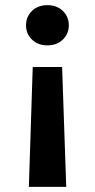

<svg xmlns="http://www.w3.org/2000/svg" viewBox="-20 -558 368 745"><path d="M107 -298H221L237 167H92ZM164 -538Q201 -538 224 -515.5Q247 -493 247 -460Q247 -427 224 -404.5Q201 -382 164 -382Q127 -382 104 -404.5Q81 -427 81 -460Q81 -493 104 -515.5Q127 -538 164 -538Z"/></svg>

Font: DM Sans 9pt
Style: Bold
Weight: 700
Designer: Colophon Foundry, Jonny Pinhorn
Foundry: Colophon Foundry
Version: Version 4.004;gftools[0.9.30]